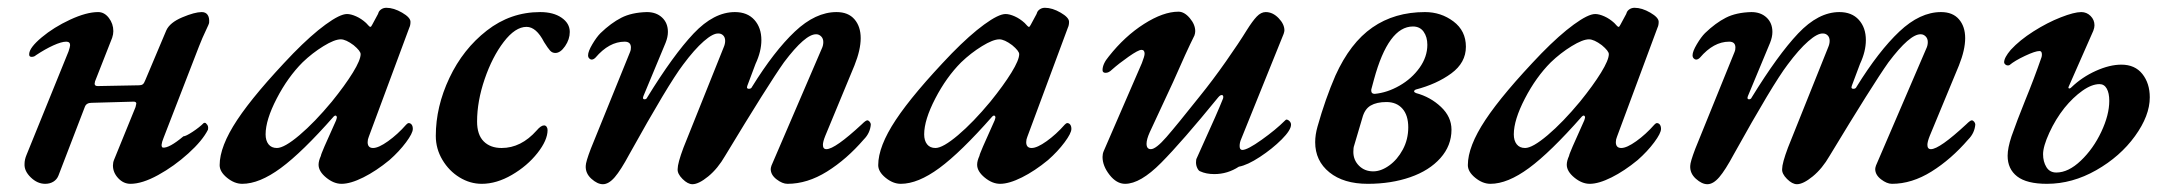

<svg xmlns="http://www.w3.org/2000/svg" viewBox="-20 -458 5575 493"><path d="M43 -37Q43 -48 48 -60L156 -326Q160 -338 160 -342Q160 -351 150 -351Q138 -351 117 -341.5Q96 -332 72 -316Q68 -312 61 -312Q54 -312 55 -320Q56 -336 87 -362Q118 -388 160 -407.5Q202 -427 232 -427Q248 -427 259.5 -412Q271 -397 271 -378Q271 -370 268 -361L224 -249L223 -243Q223 -237 231 -237L337 -239Q343 -239 346.5 -241.5Q350 -244 353 -252L407 -380Q416 -400 448 -413.5Q480 -427 498 -427Q508 -427 513 -420Q518 -413 517 -400Q517 -397 508.5 -379.5Q500 -362 491 -339L400 -104Q391 -82 398 -79Q414 -77 451 -108Q457 -108 474.5 -119.5Q492 -131 503 -142Q505 -143 507 -142.5Q509 -142 510 -140Q516 -135 514 -125Q500 -97 463.5 -64Q427 -31 386 -8.5Q345 14 315 14Q297 14 283.5 -0.5Q270 -15 270 -33Q270 -41 273 -48L328 -183L330 -192Q330 -197 323 -197L215 -194Q202 -194 198 -184L130 -7Q126 3 117 8.5Q108 14 96 14Q76 14 59 -2.5Q42 -19 43 -37Z M544 -34Q544 -82 589 -150Q634 -218 733 -321Q779 -368 816 -395Q853 -422 871 -422Q881 -422 894.5 -416Q908 -410 920 -399Q929 -389 930 -389Q932 -389 933 -390Q934 -391 936 -395Q941 -405 946.5 -414.5Q952 -424 952 -426Q954 -431 959.5 -434.5Q965 -438 972 -438Q991 -438 1012.5 -425.5Q1034 -413 1034 -402Q1034 -393 1031 -387L927 -107Q924 -100 924 -93Q924 -78 938 -78Q952 -78 976.5 -95.5Q1001 -113 1023 -138Q1027 -142 1029 -142Q1034 -142 1037 -138Q1040 -134 1040 -127Q1040 -116 1022.5 -92.5Q1005 -69 980 -47Q946 -19 913 -2.5Q880 14 857 14Q837 14 817.5 -2Q798 -18 798 -35Q798 -45 804 -58Q803 -61 843 -149Q845 -155 845 -156Q845 -160 842.5 -161Q840 -162 837 -159Q756 -67 701 -26.5Q646 14 602 14Q582 14 563 -1.5Q544 -17 544 -34ZM832 -197Q866 -239 886 -271.5Q906 -304 906 -319Q906 -327 888 -342Q868 -357 855 -357Q839 -357 810.5 -339.5Q782 -322 757 -298Q719 -260 690.5 -205Q662 -150 662 -113Q662 -97 669.5 -87.5Q677 -78 691 -78Q710 -78 749 -111Q788 -144 832 -197Z M1099 -109Q1099 -184 1134 -258Q1169 -332 1230 -379.5Q1291 -427 1367 -427Q1401 -427 1422 -412.5Q1443 -398 1443 -376Q1443 -357 1431 -339.5Q1419 -322 1406 -322Q1398 -322 1392.5 -328Q1387 -334 1377 -350Q1357 -389 1332 -389Q1303 -389 1273.5 -350.5Q1244 -312 1224.5 -255Q1205 -198 1205 -146Q1205 -112 1222 -95Q1239 -78 1268 -78Q1318 -78 1358 -123Q1369 -136 1377 -136Q1381 -136 1383.5 -132.5Q1386 -129 1386 -124Q1386 -98 1360 -65Q1334 -32 1294.5 -9Q1255 14 1217 14Q1187 14 1160 -2.5Q1133 -19 1116 -47.5Q1099 -76 1099 -109Z M1484 -32Q1484 -42 1497 -76L1598 -325Q1600 -329 1600 -336Q1600 -351 1584 -351Q1544 -351 1509 -310Q1504 -305 1499 -305Q1496 -305 1493 -308Q1490 -311 1490 -316Q1490 -326 1501 -344.5Q1512 -363 1522 -373Q1549 -399 1575.5 -412.5Q1602 -426 1641 -427Q1665 -427 1680 -413Q1695 -399 1695 -376Q1695 -363 1689 -348L1632 -211L1631 -207Q1631 -203 1635 -203Q1640 -203 1642 -208Q1709 -317 1761 -372Q1813 -427 1867 -427Q1899 -427 1917 -407Q1935 -387 1935 -355Q1935 -326 1920 -294L1899 -238L1898 -234Q1898 -230 1903 -230Q1909 -230 1911 -235Q1968 -327 2021 -377Q2074 -427 2128 -427Q2158 -427 2174 -408.5Q2190 -390 2190 -360Q2190 -330 2174 -290L2099 -109Q2093 -94 2093 -86Q2093 -75 2102 -75Q2124 -75 2193 -139Q2203 -149 2207 -149Q2210 -149 2213 -145.5Q2216 -142 2216 -138Q2214 -116 2198 -100Q2154 -49 2103.5 -17.5Q2053 14 2002 14Q1989 14 1974 2.5Q1959 -9 1959 -24Q1959 -27 1961 -33L2090 -333Q2094 -341 2094 -350Q2094 -359 2088.5 -364.5Q2083 -370 2076 -370Q2048 -371 1993 -298Q1952 -240 1842 -58Q1823 -25 1798.5 -5Q1774 15 1758 15Q1746 15 1732.5 1.5Q1719 -12 1720 -24Q1720 -39 1735 -79L1838 -336Q1842 -345 1842 -353Q1842 -362 1837 -367Q1832 -372 1825 -372Q1811 -373 1787 -352Q1763 -331 1734 -292Q1696 -242 1596 -62Q1574 -21 1558.5 -3Q1543 15 1528 15Q1514 15 1498.5 1Q1483 -13 1484 -32Z M2235 -34Q2235 -82 2280 -150Q2325 -218 2424 -321Q2470 -368 2507 -395Q2544 -422 2562 -422Q2572 -422 2585.5 -416Q2599 -410 2611 -399Q2620 -389 2621 -389Q2623 -389 2624 -390Q2625 -391 2627 -395Q2632 -405 2637.5 -414.5Q2643 -424 2643 -426Q2645 -431 2650.5 -434.5Q2656 -438 2663 -438Q2682 -438 2703.5 -425.5Q2725 -413 2725 -402Q2725 -393 2722 -387L2618 -107Q2615 -100 2615 -93Q2615 -78 2629 -78Q2643 -78 2667.5 -95.5Q2692 -113 2714 -138Q2718 -142 2720 -142Q2725 -142 2728 -138Q2731 -134 2731 -127Q2731 -116 2713.5 -92.5Q2696 -69 2671 -47Q2637 -19 2604 -2.5Q2571 14 2548 14Q2528 14 2508.5 -2Q2489 -18 2489 -35Q2489 -45 2495 -58Q2494 -61 2534 -149Q2536 -155 2536 -156Q2536 -160 2533.5 -161Q2531 -162 2528 -159Q2447 -67 2392 -26.5Q2337 14 2293 14Q2273 14 2254 -1.5Q2235 -17 2235 -34ZM2523 -197Q2557 -239 2577 -271.5Q2597 -304 2597 -319Q2597 -327 2579 -342Q2559 -357 2546 -357Q2530 -357 2501.5 -339.5Q2473 -322 2448 -298Q2410 -260 2381.5 -205Q2353 -150 2353 -113Q2353 -97 2360.5 -87.5Q2368 -78 2382 -78Q2401 -78 2440 -111Q2479 -144 2523 -197Z M2811 -55Q2811 -63 2814 -70L2912 -296Q2919 -314 2919 -320Q2919 -330 2911 -330Q2903 -330 2878 -312.5Q2853 -295 2835 -279Q2827 -271 2819 -271Q2811 -271 2811 -278Q2811 -294 2827 -313Q2868 -365 2917.5 -396.5Q2967 -428 3006 -428Q3021 -428 3035 -411.5Q3049 -395 3049 -378Q3049 -373 3047 -367Q3027 -327 2992 -247L2932 -118Q2924 -100 2924 -89Q2924 -75 2935 -75Q2948 -75 2975 -106Q3002 -137 3060 -210Q3094 -252 3128 -300.5Q3162 -349 3181 -380Q3196 -404 3207 -415.5Q3218 -427 3230 -427Q3248 -427 3263 -411.5Q3278 -396 3278 -380Q3278 -377 3276 -371L3167 -101Q3163 -92 3163 -83Q3163 -73 3170 -73Q3183 -73 3219.5 -99Q3256 -125 3279 -148Q3282 -151 3283 -151Q3287 -151 3291 -147Q3295 -143 3295 -138Q3295 -124 3271 -100Q3247 -76 3215 -55Q3183 -34 3161 -30Q3132 -11 3098 -11Q3077 -11 3062 -18Q3058 -19 3054.5 -26Q3051 -33 3051 -41Q3051 -49 3053 -52L3066 -81Q3107 -171 3120 -204Q3121 -206 3121 -209Q3121 -214 3117 -214Q3113 -214 3108 -208Q3015 -94 2961.5 -40Q2908 14 2869 14Q2847 14 2829 -9Q2811 -32 2811 -55Z M3357 -93Q3357 -112 3363 -133Q3383 -204 3409 -264Q3447 -348 3504 -387.5Q3561 -427 3639 -427Q3680 -427 3712 -403Q3744 -379 3744 -338Q3744 -297 3706.5 -269.5Q3669 -242 3615 -228Q3611 -226 3611 -223.5Q3611 -221 3616 -219Q3653 -209 3680 -183.5Q3707 -158 3707 -125Q3707 -84 3678.5 -52Q3650 -20 3601 -3Q3552 14 3492 14Q3430 14 3393.5 -15.5Q3357 -45 3357 -93ZM3645 -343Q3645 -363 3635.5 -376.5Q3626 -390 3608 -390Q3545 -390 3508 -254L3501 -228V-225Q3501 -217 3510 -217Q3542 -220 3573.5 -238Q3605 -256 3625 -284Q3645 -312 3645 -343ZM3596 -131Q3596 -162 3581 -179Q3566 -196 3540 -196Q3515 -196 3499.5 -187Q3484 -178 3478 -155L3457 -84Q3455 -79 3455 -68Q3455 -47 3469.5 -32.5Q3484 -18 3506 -18Q3526 -18 3547 -33Q3568 -48 3582 -74Q3596 -100 3596 -131Z M3749 -34Q3749 -82 3794 -150Q3839 -218 3938 -321Q3984 -368 4021 -395Q4058 -422 4076 -422Q4086 -422 4099.5 -416Q4113 -410 4125 -399Q4134 -389 4135 -389Q4137 -389 4138 -390Q4139 -391 4141 -395Q4146 -405 4151.5 -414.5Q4157 -424 4157 -426Q4159 -431 4164.5 -434.5Q4170 -438 4177 -438Q4196 -438 4217.5 -425.5Q4239 -413 4239 -402Q4239 -393 4236 -387L4132 -107Q4129 -100 4129 -93Q4129 -78 4143 -78Q4157 -78 4181.5 -95.5Q4206 -113 4228 -138Q4232 -142 4234 -142Q4239 -142 4242 -138Q4245 -134 4245 -127Q4245 -116 4227.5 -92.5Q4210 -69 4185 -47Q4151 -19 4118 -2.5Q4085 14 4062 14Q4042 14 4022.5 -2Q4003 -18 4003 -35Q4003 -45 4009 -58Q4008 -61 4048 -149Q4050 -155 4050 -156Q4050 -160 4047.5 -161Q4045 -162 4042 -159Q3961 -67 3906 -26.5Q3851 14 3807 14Q3787 14 3768 -1.5Q3749 -17 3749 -34ZM4037 -197Q4071 -239 4091 -271.5Q4111 -304 4111 -319Q4111 -327 4093 -342Q4073 -357 4060 -357Q4044 -357 4015.5 -339.5Q3987 -322 3962 -298Q3924 -260 3895.5 -205Q3867 -150 3867 -113Q3867 -97 3874.5 -87.5Q3882 -78 3896 -78Q3915 -78 3954 -111Q3993 -144 4037 -197Z M4320 -32Q4320 -42 4333 -76L4434 -325Q4436 -329 4436 -336Q4436 -351 4420 -351Q4380 -351 4345 -310Q4340 -305 4335 -305Q4332 -305 4329 -308Q4326 -311 4326 -316Q4326 -326 4337 -344.5Q4348 -363 4358 -373Q4385 -399 4411.5 -412.5Q4438 -426 4477 -427Q4501 -427 4516 -413Q4531 -399 4531 -376Q4531 -363 4525 -348L4468 -211L4467 -207Q4467 -203 4471 -203Q4476 -203 4478 -208Q4545 -317 4597 -372Q4649 -427 4703 -427Q4735 -427 4753 -407Q4771 -387 4771 -355Q4771 -326 4756 -294L4735 -238L4734 -234Q4734 -230 4739 -230Q4745 -230 4747 -235Q4804 -327 4857 -377Q4910 -427 4964 -427Q4994 -427 5010 -408.5Q5026 -390 5026 -360Q5026 -330 5010 -290L4935 -109Q4929 -94 4929 -86Q4929 -75 4938 -75Q4960 -75 5029 -139Q5039 -149 5043 -149Q5046 -149 5049 -145.5Q5052 -142 5052 -138Q5050 -116 5034 -100Q4990 -49 4939.5 -17.5Q4889 14 4838 14Q4825 14 4810 2.5Q4795 -9 4795 -24Q4795 -27 4797 -33L4926 -333Q4930 -341 4930 -350Q4930 -359 4924.5 -364.5Q4919 -370 4912 -370Q4884 -371 4829 -298Q4788 -240 4678 -58Q4659 -25 4634.5 -5Q4610 15 4594 15Q4582 15 4568.5 1.5Q4555 -12 4556 -24Q4556 -39 4571 -79L4674 -336Q4678 -345 4678 -353Q4678 -362 4673 -367Q4668 -372 4661 -372Q4647 -373 4623 -352Q4599 -331 4570 -292Q4532 -242 4432 -62Q4410 -21 4394.5 -3Q4379 15 4364 15Q4350 15 4334.5 1Q4319 -13 4320 -32Z M5135 -58Q5135 -78 5145 -108Q5159 -148 5180 -200Q5203 -256 5222 -311Q5223 -314 5223 -318Q5223 -327 5217 -327Q5206 -327 5179.5 -314.5Q5153 -302 5140 -291Q5139 -290 5135 -290Q5132 -290 5129 -292.5Q5126 -295 5126 -298Q5126 -310 5143 -330Q5166 -355 5201.5 -377.5Q5237 -400 5271.5 -413.5Q5306 -427 5324 -427Q5338 -427 5348 -417Q5358 -407 5358 -393Q5358 -387 5355 -379L5292 -236Q5290 -232 5292.5 -231Q5295 -230 5299 -234Q5326 -260 5361.5 -276Q5397 -292 5427 -292Q5462 -292 5481 -268Q5500 -244 5500 -208Q5500 -161 5462 -108.5Q5424 -56 5362.5 -21Q5301 14 5236 14Q5184 14 5159.5 -5Q5135 -24 5135 -58ZM5396 -199Q5396 -219 5389.5 -230.5Q5383 -242 5371 -242Q5351 -242 5327 -225Q5303 -208 5281 -181Q5258 -152 5242 -117Q5226 -82 5226 -62Q5226 -43 5234.5 -29Q5243 -15 5260 -15Q5291 -15 5323 -45.5Q5355 -76 5375.5 -119.5Q5396 -163 5396 -199Z"/></svg>

Font: EB Garamond SemiBold
Style: Italic
Weight: 600
Italic angle: -17.2°
Designer: Georg Duffner and Octavio Pardo
Foundry: Georg Duffner
Version: Version 1.000